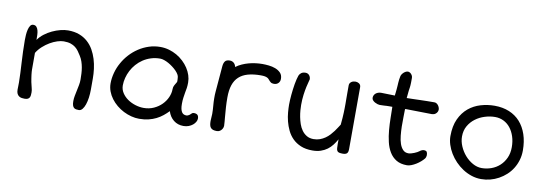

<svg xmlns="http://www.w3.org/2000/svg" viewBox="-54 -1030 4013 1414"><g transform="rotate(10 1952.0 -323.0)"><path d="M95.7 -43.9Q95.7 -51.3 96.2 -64Q96.7 -76.7 96.7 -97.2Q96.7 -130.4 94.7 -167.2Q92.8 -204.1 90.6 -243.9Q88.4 -283.7 86.7 -325.9Q85 -368.2 85 -412.6Q85 -429.7 86.4 -450.9Q87.9 -472.2 92.3 -490.5Q96.7 -508.8 105 -521.2Q113.3 -533.7 127.4 -533.7Q142.6 -533.7 151.1 -524.2Q159.7 -514.6 163.8 -499.8Q168 -484.9 168.7 -466.1Q169.4 -447.3 169.4 -428.2Q186.5 -453.1 212.9 -473.4Q239.3 -493.7 269.3 -507.8Q299.3 -522 330.1 -529.8Q360.8 -537.6 387.2 -537.6Q435.1 -537.6 471.4 -523.7Q507.8 -509.8 534.4 -485.8Q561 -461.9 578.9 -430.4Q596.7 -398.9 607.4 -363.8Q618.2 -328.6 622.8 -291.7Q627.4 -254.9 627.4 -220.7V-137.7Q627.4 -106 623.3 -76.4Q619.1 -46.9 611.3 -24.2Q603.5 -1.5 592 12.5Q580.6 26.4 565.9 26.4Q555.2 26.4 545.9 24.9Q536.6 23.4 529.5 17.8Q522.5 12.2 518.6 0.5Q514.6 -11.2 514.6 -31.7Q514.6 -50.8 518.6 -71.5Q522.5 -92.3 527.1 -113.3Q531.7 -134.3 535.6 -155.3Q539.6 -176.3 539.6 -196.8Q539.6 -219.7 538.3 -242.4Q537.1 -265.1 533.2 -287.1Q529.3 -309.1 522.2 -329.8Q515.1 -350.6 502.9 -369.6Q493.2 -385.3 482.7 -400.1Q472.2 -415 457.3 -426.8Q442.4 -438.5 421.4 -445.6Q400.4 -452.6 369.6 -452.6Q348.6 -452.6 321.8 -444.1Q294.9 -435.5 267.8 -419.7Q240.7 -403.8 216.1 -381.6Q191.4 -359.4 174.8 -332V-207Q174.8 -200.7 175.5 -190.7Q176.3 -180.7 177.7 -168.5Q179.2 -156.2 181.4 -142.6Q183.6 -128.9 186 -115.7Q189.9 -95.2 195.3 -76.7Q200.7 -58.1 200.7 -42Q200.7 -30.8 199.7 -20.5Q198.7 -10.3 194.6 -2.7Q190.4 4.9 181.6 9.3Q172.9 13.7 157.2 13.7Q147 13.7 136.2 12Q125.5 10.3 116.5 4.4Q107.4 -1.5 101.6 -12.9Q95.7 -24.4 95.7 -43.9Z M762.2 -208Q762.2 -246.1 773.2 -287.4Q784.2 -328.6 804.7 -364.3Q824.2 -399.9 852.8 -431.2Q881.3 -462.4 916.5 -485.6Q951.7 -508.8 992.4 -522.2Q1033.2 -535.6 1077.6 -535.6Q1111.3 -535.6 1142.6 -526.6Q1173.8 -517.6 1201.2 -502Q1228.5 -486.3 1251.2 -464.8Q1273.9 -443.4 1290 -418.7Q1306.2 -394 1314.9 -367.2Q1323.7 -340.3 1323.7 -313.5Q1323.7 -289.6 1321 -271.2Q1318.4 -252.9 1314.5 -234.9Q1311.5 -216.3 1308.6 -196.5Q1305.7 -176.8 1305.7 -150.4Q1305.7 -127.4 1309.1 -112.5Q1312.5 -97.7 1318.8 -88.4Q1325.2 -79.1 1334.2 -75.4Q1343.3 -71.8 1354.5 -71.8Q1357.4 -71.8 1361.8 -73.5Q1366.2 -75.2 1370.1 -77.4Q1374 -79.6 1377 -81.8Q1379.9 -84 1380.9 -85.4Q1386.2 -90.8 1391.4 -95Q1396.5 -99.1 1405.3 -99.1Q1422.9 -99.1 1431.9 -90.8Q1440.9 -82.5 1440.9 -63.5Q1440.9 -51.8 1433.8 -39.1Q1426.8 -26.4 1414.1 -15.9Q1401.4 -5.4 1383.8 1.5Q1366.2 8.3 1344.7 8.3Q1301.8 8.3 1271.2 -15.9Q1240.7 -40 1227.5 -82Q1209.5 -63 1188 -45.7Q1166.5 -28.3 1140.6 -15.4Q1114.7 -2.4 1083.3 5.1Q1051.8 12.7 1013.7 12.7Q984.9 12.7 954.8 4.9Q924.8 -2.9 896.7 -17.1Q868.7 -31.2 844.2 -51.5Q819.8 -71.8 801.5 -96.2Q783.2 -120.6 772.7 -148.9Q762.2 -177.2 762.2 -208ZM853.5 -209Q853.5 -178.7 869.9 -153.3Q886.2 -127.9 912.1 -109.9Q938 -91.8 970 -81.8Q1002 -71.8 1032.7 -71.8Q1073.7 -71.8 1108.2 -87.4Q1142.6 -103 1167.2 -127.9Q1191.9 -152.8 1205.6 -183.8Q1219.2 -214.8 1219.2 -245.1Q1219.2 -262.2 1226.8 -275.1Q1234.4 -288.1 1241.2 -299.8Q1243.2 -302.2 1243.4 -307.4Q1243.7 -312.5 1243.4 -318.1Q1243.2 -323.7 1242.7 -328.6Q1242.2 -333.5 1242.2 -335.4Q1242.2 -346.2 1234.9 -358.9Q1227.5 -371.6 1215.1 -384.3Q1202.6 -397 1186.8 -408.9Q1170.9 -420.9 1154.3 -430.2Q1137.7 -439.5 1121.1 -445.1Q1104.5 -450.7 1091.3 -450.7Q1054.2 -450.7 1022.2 -440.4Q990.2 -430.2 963.9 -412.6Q937.5 -395 916.7 -371.3Q896 -347.7 882.1 -320.8Q868.2 -293.9 860.8 -265.1Q853.5 -236.3 853.5 -209Z M1535.6 -63Q1535.6 -75.7 1537.1 -89.4Q1538.6 -103 1538.6 -115.7Q1538.6 -145.5 1535.6 -177.7Q1533.2 -203.6 1533 -231.9Q1532.7 -260.3 1534.7 -281.7L1550.8 -474.6Q1552.7 -498 1562.7 -512Q1572.8 -525.9 1598.6 -525.9Q1609.4 -525.9 1617.4 -522.2Q1625.5 -518.6 1631.1 -512.7Q1636.7 -506.8 1640.1 -499.8Q1643.6 -492.7 1645 -485.8Q1665 -501 1689 -511.7Q1712.9 -522.5 1738.3 -529.3Q1763.7 -536.1 1789.6 -539.3Q1815.4 -542.5 1839.8 -542.5Q1860.4 -542.5 1886.7 -539.8Q1913.1 -537.1 1936.5 -528.3Q1960 -519.5 1976.1 -502.9Q1992.2 -486.3 1992.2 -458Q1992.2 -438 1979.7 -425.5Q1967.3 -413.1 1946.8 -413.1Q1931.2 -413.1 1922.4 -420.2Q1913.6 -427.2 1906.7 -436Q1903.8 -439.5 1899.9 -443.4Q1896 -447.3 1888.9 -450.7Q1881.8 -454.1 1870.6 -456.1Q1859.4 -458 1841.8 -458Q1786.6 -458 1746.1 -446.5Q1705.6 -435.1 1679.2 -410.6Q1652.8 -386.2 1640.1 -347.9Q1627.4 -309.6 1627.4 -255.9Q1627.4 -235.8 1627.9 -218Q1628.4 -200.2 1629.6 -182.6Q1630.9 -165 1632.3 -147Q1633.8 -128.9 1635.3 -108.4Q1636.2 -92.8 1638.2 -76.2Q1640.1 -59.6 1640.1 -43.9Q1640.1 -39.6 1637.7 -31.7Q1635.3 -23.9 1629.6 -16.4Q1624 -8.8 1615 -3.2Q1606 2.4 1592.8 2.4Q1575.7 2.4 1564.7 -1.5Q1553.7 -5.4 1547.1 -13.4Q1540.5 -21.5 1538.1 -33.9Q1535.6 -46.4 1535.6 -63Z M2084 -281.7Q2084 -296.9 2085 -315.9Q2085.9 -335 2087.9 -355.5Q2089.8 -376 2092.5 -397.2Q2095.2 -418.5 2098.6 -438.2Q2102.1 -458 2106.2 -474.9Q2110.4 -491.7 2114.7 -503.9Q2120.1 -517.1 2131.8 -525.6Q2143.6 -534.2 2163.1 -534.2Q2180.7 -534.2 2191.2 -521.5Q2201.7 -508.8 2201.7 -491.2Q2201.7 -488.3 2197 -472.9Q2192.4 -457.5 2186.8 -431.9Q2181.2 -406.2 2176.5 -371.3Q2171.9 -336.4 2171.9 -294.9Q2171.9 -278.8 2173.6 -255.4Q2175.3 -231.9 2180.2 -206.3Q2185.1 -180.7 2193.8 -155Q2202.6 -129.4 2217.5 -108.9Q2232.4 -88.4 2253.9 -75.7Q2275.4 -63 2305.2 -63Q2330.6 -63 2352.1 -70.8Q2373.5 -78.6 2391.4 -91.1Q2409.2 -103.5 2423.6 -119.1Q2438 -134.8 2449.5 -150.4Q2460.9 -166 2469.5 -179.7Q2478 -193.4 2484.4 -202.6Q2487.3 -231 2488.8 -252.7Q2490.2 -274.4 2491 -292.5Q2491.7 -310.5 2491.9 -326.4Q2492.2 -342.3 2492.2 -359.1Q2492.2 -376 2491.9 -395.3Q2491.7 -414.6 2491.7 -439.5V-497.6Q2491.7 -507.8 2496.3 -514.6Q2501 -521.5 2507.8 -525.9Q2514.6 -530.3 2522.9 -532Q2531.2 -533.7 2538.1 -533.7Q2543.9 -533.7 2550.8 -531.7Q2557.6 -529.8 2563.5 -525.9Q2569.3 -522 2573.2 -515.4Q2577.1 -508.8 2577.1 -500L2576.2 -36.6Q2576.2 -11.7 2566.4 -3.2Q2556.6 5.4 2536.6 5.4Q2518.6 5.4 2508.5 2.7Q2498.5 0 2493.9 -7.3Q2489.3 -14.6 2488.3 -27.3Q2487.3 -40 2487.3 -60.1V-93.3Q2474.6 -70.3 2458.7 -49.6Q2442.9 -28.8 2421.9 -13.2Q2400.9 2.4 2373.5 11.7Q2346.2 21 2311 21Q2260.3 21 2223.9 5.6Q2187.5 -9.8 2162.4 -34.9Q2137.2 -60.1 2121.8 -92.3Q2106.4 -124.5 2097.9 -158.2Q2089.4 -191.9 2086.7 -224.1Q2084 -256.3 2084 -281.7Z M3016.1 7.3Q2967.8 7.3 2936 -12Q2904.3 -31.2 2884.8 -63.7Q2865.2 -96.2 2855.5 -137.9Q2845.7 -179.7 2841.8 -224.9Q2837.9 -270 2837.4 -314.9Q2836.9 -359.9 2835.9 -397.9Q2822.8 -397.9 2812.3 -397.9Q2801.8 -397.9 2791.5 -397.5Q2785.6 -397 2780.8 -396.7Q2775.9 -396.5 2770.3 -396.2Q2764.6 -396 2757.6 -395.8Q2750.5 -395.5 2740.2 -395.5Q2734.4 -395.5 2724.6 -398.4Q2714.8 -401.4 2705.1 -406.7Q2695.3 -412.1 2688.2 -420.2Q2681.2 -428.2 2681.2 -438.5Q2681.2 -448.7 2685.5 -457.5Q2689.9 -466.3 2697.5 -472.4Q2705.1 -478.5 2715.3 -481.9Q2725.6 -485.4 2736.8 -485.4L2839.4 -482.9Q2840.8 -495.1 2842.3 -507.3Q2843.8 -519.5 2844.7 -531.2Q2846.2 -545.4 2846.7 -557.6Q2847.2 -569.8 2848.1 -581.3Q2849.1 -592.8 2850.3 -604.2Q2851.6 -615.7 2854.5 -628.4Q2856 -636.7 2861.3 -644.8Q2866.7 -652.8 2873.8 -659.2Q2880.9 -665.5 2888.9 -669.4Q2897 -673.3 2904.3 -673.3Q2910.2 -673.3 2916.5 -670.4Q2922.9 -667.5 2928.2 -661.9Q2933.6 -656.2 2937.3 -648.7Q2940.9 -641.1 2940.9 -631.8Q2940.9 -612.3 2940.7 -599.1Q2940.4 -585.9 2939.7 -576.7Q2939 -567.4 2938 -560.5Q2937 -553.7 2936 -546.9Q2935.1 -541.5 2934.3 -535.4Q2933.6 -529.3 2932.9 -521.5Q2932.1 -513.7 2931.2 -503.7Q2930.2 -493.7 2928.7 -480Q2956.5 -480.5 2981.7 -481.2Q3006.8 -481.9 3031.2 -482.7Q3055.7 -483.4 3081.1 -483.9Q3106.4 -484.4 3135.3 -484.4Q3145 -484.4 3152.6 -479.2Q3160.2 -474.1 3165.3 -466.8Q3170.4 -459.5 3173.1 -451.4Q3175.8 -443.4 3175.8 -437.5Q3175.8 -427.2 3171.4 -419.2Q3167 -411.1 3160.6 -405.8Q3154.3 -400.4 3146.5 -397.9Q3138.7 -395.5 3132.3 -395.5L2932.6 -398.9Q2930.7 -397 2930.7 -394.5Q2930.7 -368.7 2929.7 -335.2Q2928.7 -301.8 2929.4 -267.1Q2930.2 -232.4 2933.6 -199Q2937 -165.5 2946 -139.4Q2955.1 -113.3 2970.7 -97.2Q2986.3 -81.1 3011.7 -81.1Q3020 -81.1 3031.5 -84.2Q3043 -87.4 3054.2 -91.8Q3065.4 -96.2 3075.2 -101.6Q3085 -106.9 3090.3 -111.3Q3095.7 -116.2 3104.5 -120.1Q3113.3 -124 3119.1 -124Q3137.7 -124 3142.8 -115Q3147.9 -106 3147.9 -90.3Q3147.9 -85 3145.5 -77.4Q3143.1 -69.8 3139.2 -64.9Q3129.9 -53.2 3115 -40.3Q3100.1 -27.3 3083 -16.8Q3065.9 -6.3 3048.3 0.5Q3030.8 7.3 3016.1 7.3Z M3294.4 -259.8Q3294.4 -335.4 3318.8 -388.2Q3343.3 -440.9 3383.1 -473.9Q3422.9 -506.8 3473.4 -521.7Q3523.9 -536.6 3576.7 -536.6Q3637.7 -536.6 3686.3 -516.6Q3734.9 -496.6 3768.6 -459Q3802.2 -421.4 3820.3 -367.9Q3838.4 -314.5 3838.4 -248Q3838.4 -209.5 3828.1 -175.3Q3817.9 -141.1 3799.8 -112.1Q3781.7 -83 3756.6 -60.1Q3731.4 -37.1 3701.7 -20.8Q3671.9 -4.4 3638.7 4.2Q3605.5 12.7 3571.3 12.7Q3534.2 12.7 3499.3 1.2Q3464.4 -10.3 3433.6 -30.3Q3402.8 -50.3 3377.2 -76.9Q3351.6 -103.5 3333.3 -133.8Q3314.9 -164.1 3304.7 -196.3Q3294.4 -228.5 3294.4 -259.8ZM3378.9 -272Q3378.9 -235.8 3394.5 -199.5Q3410.2 -163.1 3435.8 -133.8Q3461.4 -104.5 3494.4 -86.2Q3527.3 -67.9 3561.5 -67.9Q3598.6 -67.9 3633.5 -80.6Q3668.5 -93.3 3695.1 -117.7Q3721.7 -142.1 3737.8 -177.2Q3753.9 -212.4 3753.9 -257.3Q3753.9 -301.3 3741.9 -337.6Q3730 -374 3709 -400.4Q3688 -426.8 3658.7 -441.2Q3629.4 -455.6 3595.2 -455.6Q3557.1 -455.6 3518.6 -443.6Q3480 -431.6 3449 -408.4Q3418 -385.3 3398.4 -351.1Q3378.9 -316.9 3378.9 -272Z"/></g></svg>

Font: Short Stack
Style: Regular
Weight: 400
Designer: James Grieshaber
Foundry: James Grieshaber
Version: Version 1.002